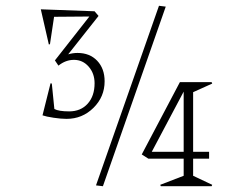

<svg xmlns="http://www.w3.org/2000/svg" viewBox="-20 -644 873 664"><path d="M703.1 -95.2H647.9V-36.1L713.9 -4.9L711.9 0H536.1L534.2 -4.9L615.2 -36.1V-95.2H493.2L470.2 -109.9L602.1 -359.9H711.9L713.9 -355L647.9 -325.2V-119.1H703.1ZM121.1 -611.8 307.1 -605 320.8 -588.9 215.8 -456.1Q231.9 -460.9 248 -460.9Q290.5 -460.9 316.2 -433.8Q341.8 -406.7 341.8 -362.8Q341.8 -309.1 303.2 -271Q264.6 -232.9 210 -232.9Q191.4 -232.9 165.3 -236.8Q139.2 -240.7 127 -245.1L154.8 -356L159.2 -355L168 -267.1Q183.1 -258.8 219.2 -258.8Q259.3 -258.8 283.2 -285.4Q307.1 -312 307.1 -356Q307.1 -390.1 286.6 -413.6Q266.1 -437 235.8 -437Q207 -437 182.1 -417L169.9 -435.1L289.1 -586.9L167 -585.9L152.8 -491.2L148.9 -490.2ZM312 -2.9 529.8 -624 553.2 -621.1 335.9 0ZM504.9 -119.1H615.2V-327.1Z"/></svg>

Font: Halibut Cnd Thin
Style: Regular
Weight: 250
Width: 3
Designer: Matteo Maggi
Foundry: Collletttivo
Version: Version 3.080 | FøM Fix